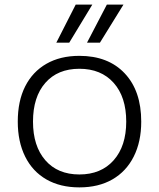

<svg xmlns="http://www.w3.org/2000/svg" viewBox="-20 -800 690 832"><path d="M324 12Q241 12 181 -22.5Q121 -57 89 -121.5Q57 -186 57 -273Q57 -362 89 -425.5Q121 -489 181 -523.5Q241 -558 324 -558Q449 -558 520.5 -482Q592 -406 592 -273Q592 -186 559.5 -121.5Q527 -57 467 -22.5Q407 12 324 12ZM324 -44Q418 -44 472.5 -105.5Q527 -167 527 -273Q527 -380 472.5 -441Q418 -502 324 -502Q230 -502 176.5 -441Q123 -380 123 -273Q123 -167 176.5 -105.5Q230 -44 324 -44ZM224 -615 308 -780H380L280 -615ZM357 -615 443 -780H515L413 -615Z"/></svg>

Font: Azeret Mono ExtraLight
Style: Regular
Weight: 250
Designer: Martin Vácha
Foundry: Displaay
Version: Version 1.002